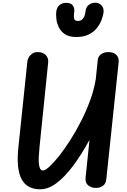

<svg xmlns="http://www.w3.org/2000/svg" viewBox="-20 -1389 940 1419"><path d="M277 10Q179 10 139 -66Q99 -142 116 -301.5L182.5 -936.5Q184 -950 193.2 -966Q202.5 -982 219.5 -993.5Q236.5 -1005 262 -1004Q296 -1004 317.8 -982.2Q339.5 -960.5 336 -927.5L272 -301.5Q268 -261 266.5 -229.2Q265 -197.5 267.8 -175Q270.5 -152.5 277.8 -140.8Q285 -129 298 -129Q314 -129 345 -157.2Q376 -185.5 415.8 -235.2Q455.5 -285 497.8 -351Q540 -417 578.8 -492.8Q617.5 -568.5 646.5 -648.2Q675.5 -728 688 -805.5L702.5 -945.5Q705 -972 726.8 -988Q748.5 -1004 780.5 -1004Q819.5 -1004 840 -983.2Q860.5 -962.5 857 -930L766 -67.5Q762.5 -30.5 740 -15.2Q717.5 0 689 0Q656 0 632.2 -18.8Q608.5 -37.5 612.5 -75.5L641.5 -355.5Q581.5 -245.5 520.2 -163.5Q459 -81.5 398 -35.8Q337 10 277 10ZM543 -1115.5Q491.5 -1115.5 460.8 -1135.8Q430 -1156 415 -1186.8Q400 -1217.5 396.5 -1249.5Q393 -1281.5 396 -1305.5Q401.5 -1338 421.5 -1353Q441.5 -1368 469 -1368Q506 -1368 518.8 -1347.5Q531.5 -1327 529 -1306Q525 -1275.5 526.5 -1260Q528 -1244.5 535.8 -1239.2Q543.5 -1234 557 -1234Q569.5 -1234 580.8 -1240.2Q592 -1246.5 600.8 -1263.8Q609.5 -1281 613.5 -1313Q617.5 -1339.5 637.8 -1354.2Q658 -1369 685 -1369Q712.5 -1369 731.2 -1348Q750 -1327 744.5 -1292.5Q741 -1269 729.2 -1238.8Q717.5 -1208.5 694.8 -1180.2Q672 -1152 635 -1133.8Q598 -1115.5 543 -1115.5Z"/></svg>

Font: Edu NSW ACT Hand
Style: Regular
Weight: 400
Designer: Tina and Corey Anderson, Eben Sorkin, Mirko Velimirovic
Foundry: Sorkin Type Co.
Version: Version 2.000